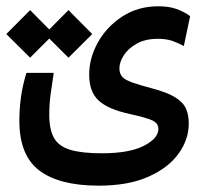

<svg xmlns="http://www.w3.org/2000/svg" viewBox="-45 -417 651 611"><path d="M269 173.8Q144 173.8 80.3 125.7Q16.6 77.6 16.6 -32.7Q16.6 -70.3 21.7 -107.7Q26.9 -145 39.1 -185.1H126Q119.6 -143.6 115.7 -114.5Q111.8 -85.4 111.8 -52.2Q111.8 -4.9 126.7 21.7Q141.6 48.3 178.2 59.6Q214.8 70.8 278.8 70.8Q366.2 70.8 412.6 47.1Q459 23.4 459 -6.8Q459 -23.9 441.4 -33Q423.8 -42 368.2 -54.2Q298.8 -69.3 268.8 -97.2Q238.8 -125 238.8 -179.2Q238.8 -232.9 267.1 -283Q295.4 -333 345 -365Q394.5 -397 459 -397Q492.7 -397 516.6 -388.4Q540.5 -379.9 560.1 -365.7L540 -270.5Q522.5 -280.3 503.2 -286.9Q483.9 -293.5 457.5 -293.5Q417.5 -293.5 390.1 -278.1Q362.8 -262.7 348.9 -241Q335 -219.2 335 -199.7Q335 -183.1 343.5 -173.1Q352.1 -163.1 374.5 -155Q397 -147 439 -135.7Q488.8 -122.6 513.9 -106.4Q539.1 -90.3 547.4 -70.1Q555.7 -49.8 555.7 -23.9Q555.7 26.9 523.2 72Q490.7 117.2 427 145.5Q363.3 173.8 269 173.8ZM172.9 -233.4 111.8 -294.4 50.8 -233.4 -24.9 -308.6 50.8 -384.8 111.8 -323.2 172.9 -384.8 248.5 -308.6Z"/></svg>

Font: Cascadia Code NF
Style: Regular
Weight: 400
Monospace: yes
Designer: Aaron Bell
Foundry: Saja Typeworks
Version: Version 2404.023; ttfautohint (v1.8.4)